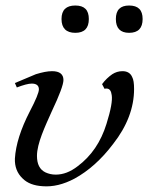

<svg xmlns="http://www.w3.org/2000/svg" viewBox="-20 -666 537 696"><path d="M497 -597C497 -630 481 -646 448 -646C416 -646 400 -630 400 -597C400 -564 416 -547 448 -547C481 -547 497 -564 497 -597ZM302 -597C302 -630 286 -646 253 -646C220 -646 203 -630 203 -597C203 -564 220 -547 253 -547C286 -547 302 -564 302 -597ZM459 -387C453 -401 441 -408 424 -408C410 -408 398 -404 387 -397C374 -388 361 -376 350 -361L359 -344C361 -345 363 -345 366 -345C377 -345 383 -337 385 -321C388 -302 382 -268 366 -217C346 -152 311 -100 261 -63C235 -43 209 -33 182 -33C168 -33 156 -36 145 -41C124 -51 114 -71 114 -101C114 -146 143 -207 168 -263C196 -322 210 -360 210 -376C210 -397 196 -408 169 -408C152 -408 133 -404 110 -397L34 -365L41 -349C65 -358 83 -363 95 -363C112 -363 121 -356 121 -342C121 -331 110 -304 88 -262C55 -198 37 -141 34 -91C33 -62 42 -38 62 -19C79 -2 103 7 134 9C171 12 210 3 251 -19C300 -46 347 -87 390 -144C441 -209 466 -276 466 -343C466 -364 464 -378 459 -387Z"/></svg>

Font: GFS Pyrsos
Style: Regular
Weight: 400
Designer: George Matthiopoulos
Foundry: George Matthiopoulos
Version: Version 1.0